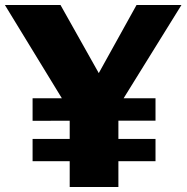

<svg xmlns="http://www.w3.org/2000/svg" viewBox="-30 -743 742 763"><path d="M691 -723 440.5 -319V0H247V-301.5L-10.5 -723H210.5L362.5 -452.5L512.5 -723ZM588 -352.5V-263.5L99.5 -263V-352.5ZM588 -191V-102.5H99.5V-191Z"/></svg>

Font: Public Sans Thin ExtraBold
Style: Regular
Weight: 800
Version: Version 1.007